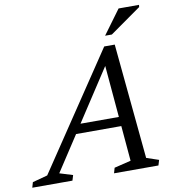

<svg xmlns="http://www.w3.org/2000/svg" viewBox="-159 -967 952 1050"><g transform="rotate(-10 317.0 -442.0)"><path d="M191.5 -247.5 209 -299H532L514.5 -247.5ZM576.5 -52.5 644.5 -29.5 635.5 0H389L397.5 -29.5L490 -52L440.5 -621H466L94 -52L167 -29.5L158 0H-65L-56.5 -29.5L27 -52L456.5 -692.5H515ZM471.5 -749.5 570 -883.5H683.5L682 -871.5L509 -749.5Z"/></g></svg>

Font: Newsreader 14pt
Style: Italic
Weight: 400
Italic angle: -17°
Designer: Hugues Gentile
Foundry: Production Type
Version: Version 1.003